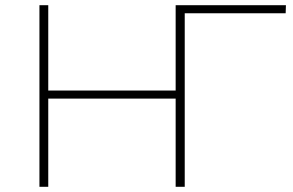

<svg xmlns="http://www.w3.org/2000/svg" viewBox="-20 -720 1130 740"><path d="M691 -700V0H657V-340H166V0H132V-700H166V-371H657V-700ZM1081 -669H692V0H658V-700H1082Z"/></svg>

Font: Montserrat Alternates ExLight
Style: Regular
Weight: 275
Designer: Julieta Ulanovsky
Foundry: Julieta Ulanovsky
Version: Version 7.200